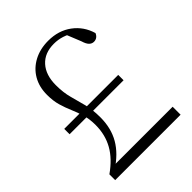

<svg xmlns="http://www.w3.org/2000/svg" viewBox="-202 -826 938 938"><g transform="rotate(-45 267.0 -356.5)"><path d="M44 -316V-353H417V-316ZM43 0V-40Q106 -84 136 -137.5Q166 -191 166 -258Q166 -299 156.5 -331Q147 -363 134 -393Q121 -423 111.5 -455.5Q102 -488 102 -530Q102 -585 126 -626Q150 -667 193.5 -690Q237 -713 293 -713Q364 -713 414.5 -675.5Q465 -638 483 -576Q478 -564 469 -557.5Q460 -551 448 -551Q434 -551 423.5 -561.5Q413 -572 406 -596L372 -680L418 -646Q384 -666 357.5 -674.5Q331 -683 302 -683Q238 -683 202 -643Q166 -603 166 -533Q166 -482 177 -442Q188 -402 198.5 -361.5Q209 -321 209 -268Q209 -193 176.5 -137Q144 -81 77 -38L97 -69V-55H495V0Z"/></g></svg>

Font: Noto Serif SC ExtraLight
Style: Regular
Weight: 200
Designer: Ryoko NISHIZUKA 西塚涼子 (kana & ideographs); Frank Grießhammer (Latin, Greek & Cyrillic); Wenlong ZHANG 张文龙 (bopomofo); San
Foundry: Adobe
Version: Version 2.002-H1;hotconv 1.1.0;makeotfexe 2.6.0